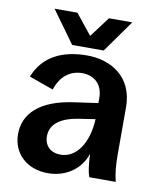

<svg xmlns="http://www.w3.org/2000/svg" viewBox="-85 -811 743 893"><g transform="rotate(10 287.0 -364.5)"><path d="M202 15C287 15 357 -34 380 -109C382 -58 386 -27 395 0H520C511 -37 507 -76 507 -125V-350C507 -494 400 -556 288 -556C162 -556 79 -507 42 -413L157 -372C177 -435 220 -471 280 -471C338 -471 377 -433 377 -372V-347L265 -331C105 -309 34 -236 34 -141C34 -48 103 15 202 15ZM210 -592H359L467 -744H357L285 -648L208 -744H100ZM168 -154C168 -207 209 -245 299 -259L377 -271C372 -160 321 -80 245 -80C198 -80 168 -109 168 -154Z"/></g></svg>

Font: Ronzino
Style: Bold
Weight: 700
Designer: Nunzio Mazzaferro
Foundry: Collletttivo
Version: Version 1.000;Glyphs 3.3 (3337)